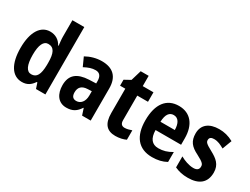

<svg xmlns="http://www.w3.org/2000/svg" viewBox="-65 -1406 2440 1876"><g transform="rotate(30 1155.0 -468.0)"><path d="M213 -83C273 -83 309 -109 341 -156H348L369 -93H475V-853H341V-667C341 -634 346 -603 349 -569H344C316 -621 269 -649 211 -649C104 -649 37 -547 37 -366C37 -186 103 -83 213 -83ZM255 -194C202 -194 174 -252 174 -367C174 -477 201 -535 254 -535C319 -535 344 -484 344 -376V-349C342 -243 317 -194 255 -194Z M792 -651C730 -651 667 -633 614 -603L658 -506C705 -531 742 -544 783 -544C829 -544 851 -514 851 -461V-434L773 -431C642 -425 574 -372 574 -256C574 -158 621 -83 714 -83C786 -83 825 -110 862 -166H865L889 -93H986V-456C986 -587 917 -651 792 -651ZM808 -345 852 -347V-298C852 -230 816 -188 767 -188C732 -188 711 -207 711 -254C711 -309 740 -343 808 -345Z M1308 -197C1274 -197 1258 -216 1258 -255V-532H1379V-639H1258V-755H1168L1133 -637L1064 -599V-532H1123V-258C1123 -135 1173 -83 1268 -83C1312 -83 1356 -93 1386 -108V-214C1357 -204 1332 -197 1308 -197Z M1663 -649C1526 -649 1447 -549 1447 -363C1447 -186 1526 -83 1682 -83C1745 -83 1796 -95 1843 -121V-233C1791 -202 1746 -189 1691 -189C1621 -189 1582 -236 1581 -330H1869V-402C1869 -555 1794 -649 1663 -649ZM1663 -546C1716 -546 1743 -498 1744 -424H1582C1585 -512 1617 -546 1663 -546Z M2282 -254C2282 -345 2227 -385 2157 -423C2080 -464 2071 -477 2071 -501C2071 -527 2088 -540 2121 -540C2167 -540 2198 -523 2238 -501L2278 -607C2223 -637 2173 -649 2117 -649C2004 -649 1936 -595 1936 -498C1936 -411 1973 -367 2056 -326C2142 -282 2145 -266 2145 -241C2145 -211 2126 -193 2085 -193C2035 -193 1979 -214 1937 -238V-114C1983 -93 2027 -83 2086 -83C2209 -83 2282 -138 2282 -254Z"/></g></svg>

Font: Noto Sans Kannada UI Condensed
Style: Bold
Weight: 700
Width: 3
Designer: Jelle Bosma - Monotype Design Team
Foundry: Monotype Imaging Inc.
Version: Version 2.005